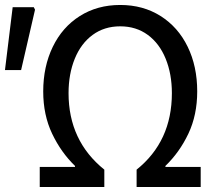

<svg xmlns="http://www.w3.org/2000/svg" viewBox="-26 -753 828 773"><path d="M134 -81H276V-85Q220 -139 184 -214.5Q148 -290 148 -385Q148 -485 186.5 -564.5Q225 -644 295.5 -688.5Q366 -733 458 -733Q550 -733 620.5 -688.5Q691 -644 729.5 -565Q768 -486 768 -385Q768 -290 732.5 -215Q697 -140 640 -85V-81H782V0H524V-70Q666 -184 666 -378Q666 -455 641 -516.5Q616 -578 569 -612.5Q522 -647 458 -647Q394 -647 347 -612.5Q300 -578 275 -516.5Q250 -455 250 -378Q250 -186 394 -70V0H134ZM25 -724H110L115 -714L59 -471H-6Z"/></svg>

Font: Nebula Sans Medium
Style: Regular
Weight: 500
Designer: Paul D. Hunt for Adobe (as Source Sans)
Foundry: Nebula Entertainment & Broadcasting LLC
Version: Version 1.010